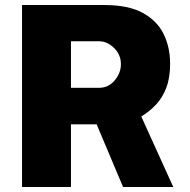

<svg xmlns="http://www.w3.org/2000/svg" viewBox="-20 -743 754 763"><path d="M668.5 0H469L364 -249H262V0H67.5V-723H395.5Q489.5 -723 546.8 -692Q604 -661 630 -608.2Q656 -555.5 656 -490Q656 -434.5 641.2 -395.2Q626.5 -356 600.8 -328.2Q575 -300.5 541.5 -280ZM373.5 -394Q411 -394 435.8 -423.5Q460.5 -453 460.5 -488Q460.5 -525.5 433.5 -552.2Q406.5 -579 373.5 -579H262V-394Z"/></svg>

Font: Public Sans Black
Style: Regular
Weight: 900
Designer: The Public Sans Project Authors: Dan O. Williams and USWDS (Libre Franklin designed by Pablo Impallari and Rodrigo Fuenz
Version: Version 1.007